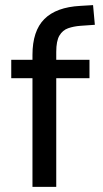

<svg xmlns="http://www.w3.org/2000/svg" viewBox="-20 -731 402 751"><path d="M107 0V-425H24V-497H130L107 -472V-516Q107 -610 153.5 -656.5Q200 -703 294 -708L344 -711L351 -634L294 -630Q268 -628 246.5 -620.5Q225 -613 212.5 -592Q200 -571 200 -528V-483L176 -497H330V-425H200V0Z"/></svg>

Font: Nunito Sans 7pt Condensed Medium
Style: Regular
Weight: 500
Width: 3
Designer: Vernon Adams
Foundry: Vernon Adams
Version: Version 3.101;gftools[0.9.27]